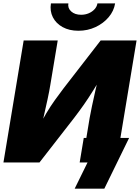

<svg xmlns="http://www.w3.org/2000/svg" viewBox="-20 -969 834 1145"><path d="M673.8 0H470.7L514.6 -265.6Q519.5 -293.9 528.6 -336.7Q537.6 -379.4 549.1 -429.9Q560.5 -480.5 572.8 -531.7L597.7 -529.8Q563.5 -474.1 535.9 -429.7Q508.3 -385.3 481.2 -346.4Q454.1 -307.6 421.9 -265.6L215.3 0H0.5L121.1 -727.5H324.2L279.8 -460.9Q274.4 -427.2 263.7 -377.2Q252.9 -327.1 241 -275.4Q229 -223.6 220.2 -184.1L203.1 -195.8Q230.5 -250.5 256.1 -293.5Q281.7 -336.4 307.4 -372.1Q333 -407.7 358.9 -441.9L580.1 -727.5H794.4ZM447.8 -785.6Q393.1 -785.6 353.5 -807.4Q314 -829.1 295.2 -866.2Q276.4 -903.3 283.7 -948.7H387.7Q382.8 -920.4 404.8 -900.6Q426.8 -880.9 463.9 -880.9Q488.3 -880.9 509.3 -889.9Q530.3 -898.9 544.2 -914.3Q558.1 -929.7 561 -948.7H666.5Q659.2 -903.3 627.7 -866.2Q596.2 -829.1 549.3 -807.4Q502.4 -785.6 447.8 -785.6ZM425.3 156.2 502 0H455.1L479.5 -146.5H750L602.1 156.2Z"/></svg>

Font: Inter 17pt Black
Style: Italic
Weight: 900
Italic angle: -9.3988°
Version: Version 4.001;git-66647c0bb